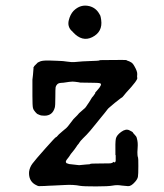

<svg xmlns="http://www.w3.org/2000/svg" viewBox="-20 -646 587 687"><path d="M473 -135Q474 -134 474 -134ZM298 -279 305 -290Q304 -290 306 -292Q308 -294 307.5 -294.5Q307 -295 308 -295.5Q309 -296 310 -298Q314 -302 313.5 -302Q313 -302 317 -307Q321 -312 321 -312.5Q321 -313 320 -313Q319 -313 328 -323Q348 -345 338 -348Q333 -350 301 -350Q269 -350 267.5 -350.5Q266 -351 259.5 -352Q253 -353 247.5 -353.5Q242 -354 239 -354Q236 -354 227 -353Q218 -352 213.5 -351Q209 -350 199 -349.5Q189 -349 184.5 -344Q180 -339 179 -334Q178 -329 178 -298Q178 -267 176 -261Q168 -232 139 -232Q127 -232 121 -235Q115 -238 114 -238Q113 -238 106.5 -245Q100 -252 98 -259.5Q96 -267 96 -303Q96 -354 96 -361L98 -378L100 -403H99Q99 -404 103 -410L116 -423H117Q119 -424 121 -425Q129 -430 155.5 -429.5Q182 -429 183.5 -428.5Q185 -428 194.5 -428Q204 -428 220.5 -425.5Q237 -423 247 -424Q277 -427 301 -427.5Q325 -428 325.5 -428.5Q326 -429 330.5 -429Q335 -429 335.5 -430Q336 -431 345 -431Q433 -432 432.5 -431Q432 -430 437 -428.5Q442 -427 442.5 -426.5Q443 -426 449 -423Q455 -420 461 -409Q472 -390 471 -380Q470 -370 471 -368Q475 -361 431 -314Q427 -309 422 -303Q417 -297 416 -297Q415 -297 405.5 -289.5Q396 -282 391.5 -278.5Q387 -275 382 -270.5Q377 -266 372 -262Q367 -258 364.5 -254.5Q362 -251 359.5 -248Q357 -245 354 -241Q351 -237 342.5 -227Q334 -217 323.5 -203.5Q313 -190 303 -178.5Q293 -167 290 -164Q287 -161 277 -151Q267 -141 264.5 -136.5Q262 -132 259.5 -129.5Q257 -127 253 -120.5Q249 -114 247 -112Q245 -110 243.5 -107.5Q242 -105 237.5 -100Q233 -95 230.5 -90.5Q228 -86 221 -77.5Q214 -69 216 -65Q218 -61 221 -61Q224 -61 224.5 -60Q225 -59 232 -58.5Q239 -58 263 -55Q286 -57 289 -57.5Q292 -58 297 -58Q302 -58 303 -59.5Q304 -61 335.5 -61Q367 -61 374 -61.5Q381 -62 387 -67Q392 -61 394 -71V-91H393V-94Q392 -137 394.5 -149.5Q397 -162 413.5 -174Q430 -186 442.5 -180Q455 -174 455.5 -172Q456 -170 460.5 -165.5Q465 -161 467 -158Q469 -155 470 -150Q474 -136 472.5 -117.5Q471 -99 472 -91Q473 -83 474 -82Q475 -81 475 -51.5Q475 -22 473.5 -13.5Q472 -5 463 5Q449 21 438 20Q427 19 416 18Q399 15 383.5 18Q368 21 323.5 21Q279 21 267 19Q242 14 211 16Q180 18 170 18Q160 18 156.5 18.5Q153 19 139 19.5Q125 20 120 20Q115 20 105 14Q82 0 84 -31Q86 -47 96 -60.5Q106 -74 142 -114.5Q178 -155 180 -155Q182 -155 186 -160Q190 -165 190.5 -165Q191 -165 194.5 -168.5Q198 -172 198.5 -172Q199 -172 202.5 -175.5Q206 -179 212 -183.5Q218 -188 223 -194L243 -220L257 -234Q261 -239 263 -241Q265 -243 271 -248Q277 -253 279.5 -255.5Q282 -258 282.5 -258Q283 -258 285.5 -261Q288 -264 288.5 -265Q289 -266 293.5 -272.5Q298 -279 298 -279ZM243 -607Q268 -632 300 -624Q323 -618 335 -597Q340 -590 340.5 -584Q341 -578 342 -575Q348 -532 310 -513Q274 -495 241 -531Q239 -534 235 -537Q221 -552 226 -573Q231 -594 243 -607Z"/></svg>

Font: TT2020 Style E
Style: Regular
Weight: 400
Version: Version 00.2